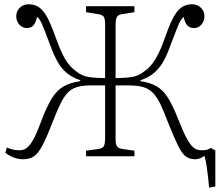

<svg xmlns="http://www.w3.org/2000/svg" viewBox="-20 -730 1031 897"><path d="M957 147Q955 124 952 97Q949 70 945 43.5Q941 17 935 -2Q926 5 915.5 9.5Q905 14 891 14Q867 14 849 1.5Q831 -11 812.5 -48Q794 -85 765 -158Q746 -208 730.5 -241Q715 -274 696.5 -294Q678 -314 651 -322.5Q624 -331 582 -331H520V-81Q520 -56 526.5 -46.5Q533 -37 552 -34L608 -26V0H382V-26L440 -34Q459 -37 465 -47Q471 -57 471 -85V-331H405Q365 -331 339 -323Q313 -315 295 -295.5Q277 -276 261 -242.5Q245 -209 225 -158Q197 -85 177 -48Q157 -11 137 1.5Q117 14 87 14Q65 14 42 5Q19 -4 5 -17L12 -41Q22 -36 37 -32Q52 -28 71 -28Q87 -28 99 -35Q111 -42 123 -58Q135 -74 148 -103Q161 -132 178 -178Q202 -239 224.5 -274Q247 -309 277.5 -326.5Q308 -344 355 -351V-355Q317 -368 291.5 -389.5Q266 -411 249 -441.5Q232 -472 216 -515Q198 -564 187 -591.5Q176 -619 169 -632Q162 -645 153 -651Q147 -623 136 -611Q125 -599 105 -599Q92 -599 80.5 -606.5Q69 -614 62.5 -626.5Q56 -639 56 -654Q56 -670 63.5 -682.5Q71 -695 84 -702.5Q97 -710 114 -710Q145 -710 166.5 -693Q188 -676 206 -639Q224 -602 245 -542Q259 -504 271.5 -478Q284 -452 296.5 -435.5Q309 -419 322.5 -407.5Q336 -396 351 -386Q363 -379 376 -374.5Q389 -370 411 -368Q433 -366 471 -365V-617Q471 -643 464.5 -652Q458 -661 438 -664L382 -673V-701H608V-673L550 -664Q532 -661 526 -650.5Q520 -640 520 -613V-365Q558 -366 579.5 -368Q601 -370 614 -374.5Q627 -379 639 -386Q654 -396 667.5 -407Q681 -418 693.5 -435Q706 -452 719.5 -478Q733 -504 746 -542Q767 -602 785 -639Q803 -676 824.5 -693Q846 -710 877 -710Q894 -710 907 -702.5Q920 -695 927.5 -682.5Q935 -670 935 -654Q935 -639 928.5 -626.5Q922 -614 911.5 -606.5Q901 -599 887 -599Q867 -599 855.5 -611Q844 -623 838 -651Q830 -645 822.5 -632Q815 -619 804.5 -591.5Q794 -564 775 -515Q760 -472 742.5 -441.5Q725 -411 700 -389.5Q675 -368 636 -355V-351Q682 -344 711.5 -327Q741 -310 763.5 -275Q786 -240 811 -177Q834 -118 851 -86Q868 -54 883.5 -41Q899 -28 920 -28Q940 -28 947.5 -30.5Q955 -33 965 -39L986 -27V141Z"/></svg>

Font: Literata ExtraLight
Style: Regular
Weight: 250
Designer: Latin by Veronika Burian and Jose Scaglione. Greek by Irene Vlachou. Cyrillic by Vera Evstafieva.
Foundry: TypeTogether
Version: Version 3.103;gftools[0.9.29]